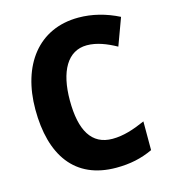

<svg xmlns="http://www.w3.org/2000/svg" viewBox="-109 -905 806 910"><g transform="rotate(-15 293.5 -450.0)"><path d="M364 -680C412 -680 460 -661 507 -635L556 -768C493 -800 426 -817 359 -817C162 -817 50 -665 50 -449C50 -224 147 -83 350 -83C418 -83 474 -95 530 -121V-262C473 -237 422 -220 368 -220C266 -220 219 -300 219 -448C219 -590 269 -680 364 -680Z"/></g></svg>

Font: Noto Sans Kannada UI SemiCondensed ExtraBold
Style: Regular
Weight: 800
Width: 4
Designer: Jelle Bosma - Monotype Design Team
Foundry: Monotype Imaging Inc.
Version: Version 2.005